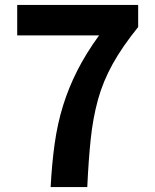

<svg xmlns="http://www.w3.org/2000/svg" viewBox="-20 -761 629 781"><path d="M186 0Q191 -96 202.5 -177.5Q214 -259 236.5 -331.5Q259 -404 294.5 -474Q330 -544 383 -617H50V-741H542V-651Q478 -572 438.5 -501Q399 -430 378.5 -355.5Q358 -281 349 -195Q340 -109 335 0Z"/></svg>

Font: Chiron Sans HK TT
Style: Bold
Weight: 700
Designer: Ryoko NISHIZUKA 西塚涼子 (kana, bopomofo & ideographs); Paul D. Hunt (Latin, Greek & Cyrillic); Sandoll Communications 산돌커뮤니
Foundry: Adobe
Version: Version 2.022;hotconv 1.0.109;makeotfexe 2.5.65596